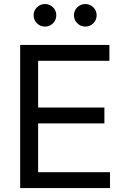

<svg xmlns="http://www.w3.org/2000/svg" viewBox="-20 -956 634 976"><path d="M82.5 0V-727.5H536.1V-647H173.8V-409.2H510.7V-328.6H173.8V-80.6H539.1V0ZM413.6 -820.8Q390.1 -820.8 373 -837.6Q356 -854.5 356 -878.4Q356 -902.3 373 -918.9Q390.1 -935.5 413.6 -935.5Q437.5 -935.5 454.3 -918.9Q471.2 -902.3 471.2 -878.4Q471.2 -854.5 454.3 -837.6Q437.5 -820.8 413.6 -820.8ZM208.5 -820.8Q185.1 -820.8 168 -837.6Q150.9 -854.5 150.9 -878.4Q150.9 -902.3 168 -918.9Q185.1 -935.5 208.5 -935.5Q232.4 -935.5 249.3 -918.9Q266.1 -902.3 266.1 -878.4Q266.1 -854.5 249.3 -837.6Q232.4 -820.8 208.5 -820.8Z"/></svg>

Font: Inter 20pt
Style: Regular
Weight: 400
Version: Version 4.001;git-66647c0bb